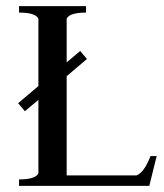

<svg xmlns="http://www.w3.org/2000/svg" viewBox="-20 -605 535 625"><path d="M42 0V-21Q96 -21 105 -41V-280L61 -243L39 -269L105 -325V-544Q96 -564 42 -564V-585H260V-564Q206 -564 197 -544V-402L241 -439L263 -413L197 -357V-34H425Q450 -45 470 -97H490L466 0Z"/></svg>

Font: Judson
Style: Regular
Weight: 400
Version: Version 20110429